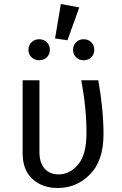

<svg xmlns="http://www.w3.org/2000/svg" viewBox="-20 -927 609 959"><path d="M386 -526H471Q497 -379 497 -256Q497 -124 429.5 -56Q362 12 269 12Q191 12 142 -33Q93 -78 93 -162V-526H177V-169Q177 -113 203 -84.5Q229 -56 273 -56Q328 -56 370 -105Q412 -154 412 -263Q412 -387 386 -526ZM451 -678Q451 -656 436 -641Q421 -626 398 -626Q375 -626 360 -641Q345 -656 345 -678Q345 -701 360 -716Q375 -731 398 -731Q421 -731 436 -716Q451 -701 451 -678ZM229 -678Q229 -656 214 -641Q199 -626 176 -626Q153 -626 137.5 -641Q122 -656 122 -678Q122 -701 137.5 -716Q153 -731 176 -731Q199 -731 214 -716Q229 -701 229 -678ZM376 -890 317 -726 255 -735 284 -907Z"/></svg>

Font: FiraSans
Style: Regular
Weight: 350
Designer: Carrois Corporate & Edenspiekermann AG
Foundry: Carrois Corporate GbR & Edenspiekermann AG
Version: Version 3.106;PS 003.106;hotconv 1.0.70;makeotf.lib2.5.58329